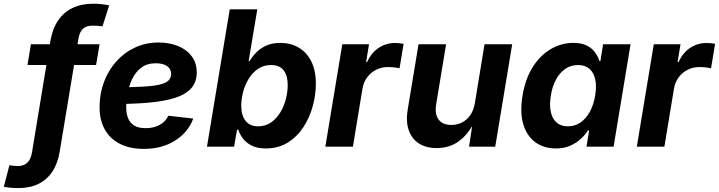

<svg xmlns="http://www.w3.org/2000/svg" viewBox="-109 -777 3808 1017"><path d="M418.5 -542.5 399.9 -432.6H36.6L54.7 -542.5ZM-10.7 219.2Q-24.4 219.2 -38.3 218.5Q-52.2 217.8 -64.9 216.3Q-77.6 214.8 -88.9 212.4L-59.1 98.1Q-50.3 99.6 -37.4 101.1Q-24.4 102.5 -16.1 102.5Q17.1 102.5 35.6 85Q54.2 67.4 60.5 29.3L157.7 -558.6Q168.5 -623.5 198.2 -667.7Q228 -711.9 274.9 -734.6Q321.8 -757.3 384.8 -757.3Q408.2 -757.3 428.7 -755.1Q449.2 -752.9 469.2 -748.5L434.1 -637.7Q424.3 -639.2 410.4 -640.1Q396.5 -641.1 379.9 -641.1Q347.7 -641.1 329.8 -624Q312 -606.9 306.2 -570.8L207.5 24.4Q197.3 87.9 168.9 131.1Q140.6 174.3 95.2 196.8Q49.8 219.2 -10.7 219.2Z M652.3 11.7Q579.6 11.7 526.6 -14.9Q473.6 -41.5 445.6 -92Q417.5 -142.6 418.5 -213.4Q418.9 -282.7 442.1 -343.8Q465.3 -404.8 507.1 -451.7Q548.8 -498.5 606 -525.1Q663.1 -551.8 731.4 -551.8Q789.1 -551.8 834.7 -533Q880.4 -514.2 906.7 -478.5Q933.1 -442.9 933.1 -393.1Q933.1 -341.8 903.3 -308.8Q873.5 -275.9 815.4 -257.8Q757.3 -239.7 672.6 -232.7Q587.9 -225.6 477.5 -225.6L492.7 -314.5Q586.4 -314.5 646 -317.9Q705.6 -321.3 738.5 -329.3Q771.5 -337.4 784.4 -351.3Q797.4 -365.2 797.4 -386.2Q797.4 -412.1 775.9 -427Q754.4 -441.9 716.3 -441.9Q668.9 -441.9 638.4 -418Q607.9 -394 590.8 -357.7Q573.7 -321.3 566.7 -281.7Q559.6 -242.2 559.6 -210.9Q559.1 -179.2 568.4 -153.6Q577.6 -127.9 600.3 -113Q623 -98.1 663.1 -98.1Q705.6 -98.1 737.3 -115.7Q769 -133.3 782.7 -164.1L914.6 -148.9Q887.7 -76.2 818.4 -32.2Q749 11.7 652.3 11.7Z M1298.8 9.3Q1253.4 9.3 1223.9 -5.9Q1194.3 -21 1177.5 -43.7Q1160.6 -66.4 1153.3 -89.8H1146.5L1130.9 0H987.3L1107.9 -727.5H1253.9L1208 -453.1H1212.9Q1227.1 -477.1 1248.8 -499.3Q1270.5 -521.5 1301.8 -535.6Q1333 -549.8 1376 -549.8Q1430.2 -549.8 1472.7 -525.1Q1515.1 -500.5 1539.6 -452.4Q1564 -404.3 1564 -333.5Q1564 -275.4 1547.6 -214.8Q1531.2 -154.3 1498.3 -103.8Q1465.3 -53.2 1415.5 -22Q1365.7 9.3 1298.8 9.3ZM1257.8 -107.9Q1298.3 -107.9 1327.9 -129.2Q1357.4 -150.4 1377 -183.6Q1396.5 -216.8 1405.8 -254.6Q1415 -292.5 1415 -326.7Q1415 -375.5 1393.6 -404.1Q1372.1 -432.6 1327.1 -432.6Q1288.6 -432.6 1259 -413.1Q1229.5 -393.6 1209.5 -361.6Q1189.5 -329.6 1179.2 -291.5Q1168.9 -253.4 1168.9 -216.3Q1168.9 -166 1191.7 -137Q1214.4 -107.9 1257.8 -107.9Z M1614.3 0 1704.1 -542.5H1845.7L1830.1 -448.2H1835.4Q1858.4 -498.5 1897.5 -523.9Q1936.5 -549.3 1982.9 -549.3Q1994.1 -549.3 2006.8 -548.1Q2019.5 -546.9 2028.8 -544.9L2007.3 -415Q1997.6 -418 1979.5 -419.9Q1961.4 -421.9 1945.3 -421.9Q1912.1 -421.9 1883.5 -407.5Q1855 -393.1 1835.9 -367.4Q1816.9 -341.8 1811 -307.1L1760.3 0Z M2204.1 7.3Q2147.9 7.3 2109.9 -17.1Q2071.8 -41.5 2055.9 -87.6Q2040 -133.8 2050.8 -198.2L2107.9 -542.5H2253.9L2201.2 -223.6Q2192.9 -172.9 2214.1 -144Q2235.4 -115.2 2281.7 -115.2Q2312.5 -115.2 2338.4 -128.4Q2364.3 -141.6 2382.1 -167.2Q2399.9 -192.9 2406.2 -230L2457.5 -542.5H2604L2514.2 0H2375.5L2396 -136.2H2406.2Q2373 -67.4 2323 -30Q2272.9 7.3 2204.1 7.3Z M2835 9.3Q2772 9.3 2726.8 -23.4Q2681.6 -56.2 2662.8 -118.7Q2644 -181.2 2658.7 -270.5Q2674.3 -362.8 2714.6 -424.8Q2754.9 -486.8 2810.5 -518.3Q2866.2 -549.8 2927.2 -549.8Q2972.2 -549.8 3000.2 -535.2Q3028.3 -520.5 3043.9 -498Q3059.6 -475.6 3066.4 -453.1H3071.3L3085.4 -542.5H3231L3141.1 0H2997.6L3011.7 -86.4H3005.4Q2990.7 -63 2967.3 -41.3Q2943.8 -19.5 2911.1 -5.1Q2878.4 9.3 2835 9.3ZM2898.9 -107.9Q2936.5 -107.9 2966.1 -128.4Q2995.6 -148.9 3015.6 -185.5Q3035.6 -222.2 3043.5 -271Q3051.8 -320.3 3043.9 -356.4Q3036.1 -392.6 3013.2 -412.6Q2990.2 -432.6 2952.6 -432.6Q2914.6 -432.6 2885 -412.1Q2855.5 -391.6 2835.9 -355.2Q2816.4 -318.8 2808.6 -271Q2800.8 -223.1 2808.1 -186.3Q2815.4 -149.4 2838.4 -128.7Q2861.3 -107.9 2898.9 -107.9Z M3264.2 0 3354 -542.5H3495.6L3480 -448.2H3485.4Q3508.3 -498.5 3547.4 -523.9Q3586.4 -549.3 3632.8 -549.3Q3644 -549.3 3656.7 -548.1Q3669.4 -546.9 3678.7 -544.9L3657.2 -415Q3647.5 -418 3629.4 -419.9Q3611.3 -421.9 3595.2 -421.9Q3562 -421.9 3533.4 -407.5Q3504.9 -393.1 3485.8 -367.4Q3466.8 -341.8 3460.9 -307.1L3410.2 0Z"/></svg>

Font: Inter 16pt
Style: Bold Italic
Weight: 700
Italic angle: -9.3988°
Version: Version 4.001;git-66647c0bb